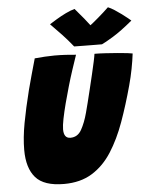

<svg xmlns="http://www.w3.org/2000/svg" viewBox="-61 -961 795 1024"><g transform="rotate(-5 337.0 -449.5)"><path d="M240.5 13.5Q133 13.5 88.5 -37.5Q44 -88.5 44 -185.5Q44 -250.5 58.5 -329Q73 -407.5 97 -502.5Q107 -541 118.5 -582.2Q130 -623.5 142.5 -667.5Q169 -670 196.8 -671.8Q224.5 -673.5 248 -673.5Q278.5 -673.5 308.8 -671.8Q339 -670 363.5 -667.5Q352.5 -635 338.2 -592.2Q324 -549.5 311 -504.5Q297.5 -458.5 286 -414Q274.5 -369.5 267.2 -333.5Q260 -297.5 260 -277Q260 -229 295.5 -229Q334.5 -229 355 -265.8Q375.5 -302.5 389.5 -355Q394.5 -373.5 402.8 -406.2Q411 -439 420.5 -478.2Q430 -517.5 439 -555.2Q448 -593 454.2 -622.2Q460.5 -651.5 462 -664Q486.5 -664 519 -662Q551.5 -660 583.2 -657.5Q615 -655 637.5 -652.2Q660 -649.5 665 -648Q660.5 -610 652.2 -567Q644 -524 631.5 -478.5Q604 -377.5 572 -288.5Q540 -199.5 496.5 -131.5Q453 -63.5 390.8 -25Q328.5 13.5 240.5 13.5ZM555 -905Q570 -899 588.8 -887Q607.5 -875 625.8 -861.5Q644 -848 657.2 -837.2Q670.5 -826.5 673.5 -823.5Q611 -771.5 567.2 -745Q523.5 -718.5 506.5 -711Q494.5 -711 466.2 -711.2Q438 -711.5 407.5 -711.8Q377 -712 357.5 -712.5Q329.5 -747.5 300.8 -778.2Q272 -809 239.5 -841.5Q253.5 -850.5 277.5 -865Q301.5 -879.5 328.5 -892.8Q355.5 -906 377 -911.5Q403.5 -881 424 -855.8Q444.5 -830.5 454 -817.5Q467.5 -827.5 498 -853.5Q528.5 -879.5 555 -905Z"/></g></svg>

Font: Grandstander Black
Style: Italic
Weight: 900
Italic angle: -15°
Designer: Tyler Finck
Foundry: Etcetera Type Co
Version: Version 1.200; ttfautohint (v1.8.3)